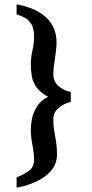

<svg xmlns="http://www.w3.org/2000/svg" viewBox="-20 -776 419 879"><path d="M56 -756Q145 -740 192 -695.5Q239 -651 239 -580Q239 -565 235.5 -537.5Q232 -510 228 -482.5Q224 -455 224 -438Q224 -402 249 -381Q274 -360 304 -355V-309Q287 -306 268 -295.5Q249 -285 236.5 -269Q224 -253 224 -230Q224 -200 228.5 -175Q233 -150 237 -125Q241 -100 241 -69Q241 -10 188.5 29.5Q136 69 56 83V36Q85 25 110.5 7.5Q136 -10 136 -45Q136 -74 128.5 -112Q121 -150 121 -184Q121 -202 126 -230Q131 -258 148 -286.5Q165 -315 200 -333Q165 -352 148 -375Q131 -398 126 -425Q121 -452 121 -483Q121 -510 128.5 -544.5Q136 -579 136 -606Q136 -644 124.5 -664Q113 -684 95 -694Q77 -704 56 -710Z"/></svg>

Font: Narnoor ExtraBold
Style: Regular
Weight: 800
Designer: S. Sridhar Murthy
Foundry: SIL International
Version: Version 3.000